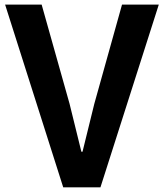

<svg xmlns="http://www.w3.org/2000/svg" viewBox="-20 -806 704 826"><path d="M2 -786.1H159.2L279.3 -359.4Q329.1 -157.2 330.1 -153.3H335Q384.8 -355.5 385.7 -359.4L504.9 -786.1H663.1L412.1 0H252Z"/></svg>

Font: Gothic A1 ExtraBold
Style: Regular
Weight: 800
Designer: HanYang I&C Co.,Ltd.
Foundry: HanYang I&C Co.,Ltd.
Version: Version 2.50